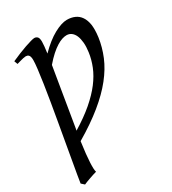

<svg xmlns="http://www.w3.org/2000/svg" viewBox="-176 -549 791 884"><g transform="rotate(-30 219.5 -106.5)"><path d="M331.5 -274.9Q335.4 -302.2 333.5 -324.5Q331.5 -346.7 325 -362.1Q318.4 -377.4 307.4 -385.7Q296.4 -394 281.7 -394Q271.5 -394 258.3 -389.9Q245.1 -385.7 229 -375.7Q212.9 -365.7 194.6 -349.4Q176.3 -333 155.8 -309.1Q147.5 -258.8 135 -184.1Q122.6 -109.4 105 -2.9Q104 0.5 103.8 3.7Q103.5 6.8 102.5 9.8Q161.6 -26.4 203.1 -62Q244.6 -97.7 271.5 -133.1Q298.3 -168.5 312.5 -203.9Q326.7 -239.3 331.5 -274.9ZM169.9 -424.8Q169.9 -406.2 164.1 -364.7Q209.5 -410.6 250 -432.6Q290.5 -454.6 318.8 -454.6Q341.8 -454.6 360.1 -446.5Q378.4 -438.5 390.1 -421.4Q401.9 -404.3 406.2 -377.4Q407.7 -365.2 407.7 -351.6Q407.7 -333.5 404.8 -312Q397.9 -263.2 378.4 -216.3Q358.9 -169.4 322.3 -123.3Q285.6 -77.1 229.7 -31.5Q173.8 14.2 94.7 61Q85 130.4 83.3 168.7Q81.5 207 85.9 218.3Q78.6 220.2 68.8 223.4Q59.1 226.6 48.6 230.2Q38.1 233.9 28.6 237.5Q19 241.2 12.7 244.1L-2.9 230Q-1 215.8 4.2 186Q9.3 156.2 16.4 116.2Q23.4 76.2 31.7 28.8Q40 -18.6 48.6 -67.4Q57.1 -116.2 65.2 -164.1Q73.2 -211.9 79.3 -252.7Q85.4 -293.5 89.1 -324.5Q92.8 -355.5 92.8 -371.1Q92.8 -382.3 90.8 -388.9Q88.9 -395.5 85.4 -398.7Q82 -401.9 78.1 -402.8Q74.2 -403.8 69.8 -403.8Q65.4 -403.8 57.1 -401.9Q48.8 -399.9 40.8 -397.7Q32.7 -395.5 21 -392.1L14.2 -410.2Q34.7 -419.4 55.7 -428Q76.7 -436.5 95 -442.9Q113.3 -449.2 127.2 -453.1Q141.1 -457 147 -457Q156.7 -457 163.3 -450.4Q169.9 -443.8 169.9 -424.8Z"/></g></svg>

Font: Akkhara
Style: Italic
Weight: 400
Italic angle: -7°
Designer: J. Victor Gaultney
Version: Version 1.00 June 13, 2006, initial release